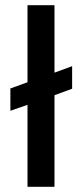

<svg xmlns="http://www.w3.org/2000/svg" viewBox="-20 -720 317 740"><path d="M86 0V-316L20 -293V-379L86 -403V-700H190V-440L258 -465V-378L190 -353V0Z"/></svg>

Font: Bricolage Grotesque 12pt Condensed Medium
Style: Regular
Weight: 500
Width: 3
Designer: Mathieu Triay
Foundry: Atelier Triay
Version: Version 1.001; ttfautohint (v1.8.4.7-5d5b);gftools[0.9.33.de